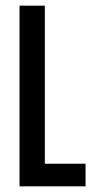

<svg xmlns="http://www.w3.org/2000/svg" viewBox="-20 -659 339 679"><path d="M138.5 0H49V-639H138.5ZM102.5 -80H282.5V0H102.5Z"/></svg>

Font: Anek Latin Condensed Medium
Style: Regular
Weight: 500
Width: 3
Designer: Yesha Goshar
Foundry: Ek Type
Version: Version 1.003